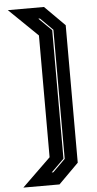

<svg xmlns="http://www.w3.org/2000/svg" viewBox="-62 -787 517 1024"><g transform="rotate(-5 196.0 -275.0)"><path d="M214 200H20.5L174 51V-601L20.5 -750H214L321 -643V93ZM187 132.5 253.5 66.5V-624.5L187 -690.5H178.5L247 -623V65L178 133Z"/></g></svg>

Font: Tourney Expanded ExtraBold
Style: Regular
Weight: 800
Width: 7
Designer: Tyler Finck
Foundry: Etcetera Type Co
Version: Version 1.010; ttfautohint (v1.8.3)